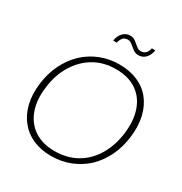

<svg xmlns="http://www.w3.org/2000/svg" viewBox="-206 -1060 1158 1219"><g transform="rotate(30 373.0 -450.0)"><path d="M341 7Q267 7 208.5 -18.5Q150 -44 113 -91Q74 -138 57.5 -204.5Q41 -271 51 -353Q61 -435 94 -502Q127 -569 177 -616Q227 -663 291.5 -688.5Q356 -714 430 -714Q504 -714 563 -689Q622 -664 660 -616Q698 -569 714 -502Q730 -435 720 -353Q710 -271 677.5 -204.5Q645 -138 596 -91Q545 -44 480.5 -18.5Q416 7 341 7ZM345 -31Q436 -31 506 -71Q576 -111 619.5 -184Q663 -257 675 -353Q687 -450 661.5 -523Q636 -596 576 -636.5Q516 -677 425 -677Q334 -677 264.5 -635.5Q195 -594 151 -521Q107 -448 96 -353Q83 -257 109.5 -184Q136 -111 196.5 -71Q257 -31 345 -31ZM503 -854Q525 -854 538 -868Q551 -882 555 -905H580Q576 -871 555 -847.5Q534 -824 500 -824Q480 -824 462.5 -837Q445 -850 429 -863.5Q413 -877 396 -877Q373 -877 361 -862.5Q349 -848 344 -825H318Q322 -860 344 -883.5Q366 -907 398 -907Q420 -907 437 -893.5Q454 -880 469.5 -867Q485 -854 503 -854Z"/></g></svg>

Font: Aleo ExtraLight
Style: Italic
Weight: 250
Italic angle: -7°
Designer: Alessio Laiso
Foundry: Alessio Laiso
Version: Version 2.001;gftools[0.9.29]